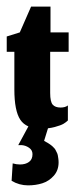

<svg xmlns="http://www.w3.org/2000/svg" viewBox="-20 -381 230 579"><path d="M64.7 178Q87.7 178 107.7 171.7Q127.7 165.3 142.2 149Q156.7 132.7 156.7 108.7Q156.7 102.3 155.8 96.7Q155 91 154.2 86.7Q153.3 82.3 150.8 77.8Q148.3 73.3 147.2 70.7Q146 68 142.2 64.3Q138.3 60.7 137.2 59.3Q136 58 131.2 54.7Q126.3 51.3 125.3 50.8Q124.3 50.3 118.8 47.2Q113.3 44 113 43.7L129 -8H70L35 56.7H46Q57.7 57.7 67.8 64.7Q78 71.7 78 84Q78 99.7 67.5 107.3Q57 115 40.3 115Q29.3 115 18.3 111.7L15 164.3Q38.3 178 64.7 178ZM104 7Q126.7 7 145.2 2Q163.7 -3 171.7 -7.8Q179.7 -12.7 184.7 -17.7V-63Q181 -60 175.3 -58.3Q169.7 -56.7 162.7 -56.7Q146.7 -56.7 139 -65.3Q131.3 -74 131.3 -100.7V-224.7H187V-283.3H132.3V-361H73.7L39.7 -283.3L0.3 -271V-224.7H23.3V-111.3Q23.3 -47 41.2 -20Q59 7 104 7Z"/></svg>

Font: Jomhuria
Style: Regular
Weight: 400
Designer: Arabic design by Kourosh Beigpour, Latin design by Eben Sorkin, engineering by Lasse Fister and Khaled Hosney
Version: Version 1.0000